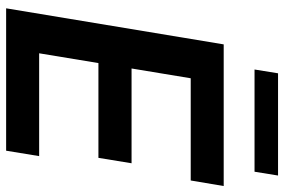

<svg xmlns="http://www.w3.org/2000/svg" viewBox="-174 -776 949 642"><g transform="rotate(90 301.0 -454.5)"><path d="M7.3 0 127.9 -727.5H601.6L583 -617.2H241.2L208.5 -419.4H525.4L507.3 -308.6H190.4L157.7 -110.4H501.5L483.4 0ZM566.4 -909.2 553.7 -830.6H211.9L224.6 -909.2Z"/></g></svg>

Font: Inter Tight SemiBold
Style: Italic
Weight: 600
Italic angle: -9.39999°
Designer: Rasmus Andersson
Foundry: rsms
Version: Version 3.004